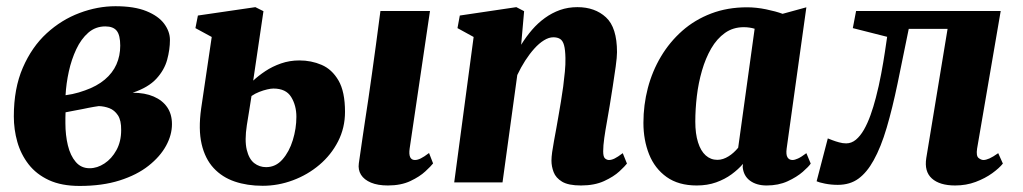

<svg xmlns="http://www.w3.org/2000/svg" viewBox="-20 -587 3292 618"><path d="M236.5 11.5Q178 11.5 137.5 -7.2Q97 -26 72 -58.2Q47 -90.5 35.8 -130.2Q24.5 -170 24.5 -212.5Q24.5 -302.5 53.5 -369.2Q82.5 -436 130.2 -479.8Q178 -523.5 236 -545.2Q294 -567 351.5 -567Q412.5 -567 451.2 -551.2Q490 -535.5 508.5 -510.5Q527 -485.5 527 -458.5Q527 -427.5 518 -394.5Q509 -361.5 483.2 -333.5Q457.5 -305.5 407 -288.5Q446.5 -288.5 474.8 -276.2Q503 -264 518.2 -241.8Q533.5 -219.5 533.5 -187.5Q533.5 -152.5 514.5 -117.8Q495.5 -83 458.2 -53.5Q421 -24 365.2 -6.2Q309.5 11.5 236.5 11.5ZM268.5 -45.5Q293 -45.5 316.2 -60.8Q339.5 -76 354.8 -103.8Q370 -131.5 370 -168Q370.5 -199.5 359.5 -216Q348.5 -232.5 332 -238.8Q315.5 -245 298 -245.5Q290 -244.5 281.8 -243Q273.5 -241.5 264.5 -239.8Q255.5 -238 246 -236Q232 -233.5 218.5 -230.8Q205 -228 191 -225.5Q190.5 -217 190.5 -208Q190.5 -199 190.5 -190.5Q190.5 -152 198.5 -119Q206.5 -86 223.8 -65.8Q241 -45.5 268.5 -45.5ZM191 -280.5Q202 -282 212.8 -284.2Q223.5 -286.5 233.8 -289.5Q244 -292.5 253.5 -296Q292 -309.5 317.2 -330.8Q342.5 -352 354.8 -379.8Q367 -407.5 367 -440Q367 -473.5 355.8 -487.8Q344.5 -502 319 -502Q287.5 -502 264.2 -481.8Q241 -461.5 225.5 -428.5Q210 -395.5 201.5 -356.8Q193 -318 191 -280.5Z M1228.5 10Q1196 10 1174 0.8Q1152 -8.5 1142 -24.5Q1132 -40.5 1135 -61.5Q1137.5 -77 1140.2 -97.2Q1143 -117.5 1146.8 -143Q1150.5 -168.5 1155.2 -199.5Q1160 -230.5 1165.5 -267.5Q1171 -304.5 1177 -348Q1183 -391.5 1190 -442.2Q1197 -493 1204.5 -551.5H1364L1298.5 -108.5Q1296 -90.5 1300.2 -81.2Q1304.5 -72 1315.5 -72Q1324 -72 1334.2 -77Q1344.5 -82 1361 -94.5L1374 -61Q1367.5 -52.5 1349.2 -35.5Q1331 -18.5 1300.8 -4.2Q1270.5 10 1228.5 10ZM825.5 11Q775.5 11 735.2 -2.8Q695 -16.5 667.5 -46.2Q640 -76 629 -123.2Q618 -170.5 627.5 -238L661.5 -468L609 -496.5L617 -537L802 -564L828 -551L795 -327.5Q811.5 -343 834 -358Q856.5 -373 884.5 -382.8Q912.5 -392.5 943.5 -392.5Q982 -392.5 1015.2 -378.2Q1048.5 -364 1069.5 -328Q1090.5 -292 1090.5 -227Q1090.5 -175.5 1068.2 -132Q1046 -88.5 1008.2 -56.5Q970.5 -24.5 923 -6.8Q875.5 11 825.5 11ZM836.5 -49Q867.5 -49 889.2 -73.8Q911 -98.5 922.5 -136Q934 -173.5 934 -211Q934 -247.5 917.2 -274.8Q900.5 -302 860 -302Q852 -302 840 -299.2Q828 -296.5 814.5 -291.2Q801 -286 789.5 -278Q786 -255 782.2 -231.5Q778.5 -208 774.5 -184Q767 -135 774.2 -105Q781.5 -75 798.2 -62Q815 -49 836.5 -49Z M1657.5 -443Q1673.5 -469 1692.5 -491Q1711.5 -513 1734 -529.2Q1756.5 -545.5 1782.5 -554.8Q1808.5 -564 1838.5 -564Q1895 -564 1930.5 -531.2Q1966 -498.5 1966 -419Q1966 -403.5 1961.8 -372.8Q1957.5 -342 1952.2 -308Q1947 -274 1942.5 -247Q1938.5 -222 1933.5 -194.8Q1928.5 -167.5 1925 -142.8Q1921.5 -118 1921.5 -100Q1921.5 -82 1927.5 -77Q1933.5 -72 1940 -72Q1948.5 -72 1958.2 -76.8Q1968 -81.5 1984.5 -94L1998 -60.5Q1992 -52.5 1973.8 -35.5Q1955.5 -18.5 1924.5 -4.2Q1893.5 10 1850 10Q1809.5 10 1789.2 -2.2Q1769 -14.5 1762 -33Q1755 -51.5 1755 -70Q1755 -81 1757.2 -97.2Q1759.5 -113.5 1763.2 -133.5Q1767 -153.5 1770.8 -174.8Q1774.5 -196 1778 -216Q1781.5 -236.5 1785.5 -260.2Q1789.5 -284 1792.8 -308.5Q1796 -333 1798.2 -356.5Q1800.5 -380 1800 -400.5Q1799.5 -427 1795.5 -441.5Q1791.5 -456 1783 -461.5Q1774.5 -467 1761 -467Q1746.5 -467 1730.8 -457.2Q1715 -447.5 1699.8 -430.5Q1684.5 -413.5 1670.5 -391.8Q1656.5 -370 1645 -345.5L1597.5 0H1442L1504.5 -468L1452.5 -496.5L1460 -537L1642 -564L1667 -551Z M2512 -108.5Q2509.5 -89 2514.8 -80.5Q2520 -72 2531 -72Q2538 -72 2548.5 -76.8Q2559 -81.5 2575.5 -94L2589.5 -60.5Q2583.5 -51 2564 -34Q2544.5 -17 2515 -3.5Q2485.5 10 2447.5 10Q2415 10 2394 -5.5Q2373 -21 2370.5 -50L2371.5 -59.5Q2356.5 -42 2334.8 -26Q2313 -10 2285 0Q2257 10 2222.5 10Q2164 10 2125.8 -17.2Q2087.5 -44.5 2069.2 -90.5Q2051 -136.5 2051 -191.5Q2051 -249 2065.2 -303.5Q2079.5 -358 2107.5 -405Q2135.5 -452 2176 -487.8Q2216.5 -523.5 2269 -543.5Q2321.5 -563.5 2384.5 -563.5Q2414 -563.5 2445.8 -557Q2477.5 -550.5 2499 -542.5L2575.5 -563.5ZM2409 -494.5Q2401 -497 2392.2 -498.2Q2383.5 -499.5 2374 -499.5Q2339.5 -499.5 2313.5 -481Q2287.5 -462.5 2269.2 -431Q2251 -399.5 2239.5 -359.8Q2228 -320 2223 -277.8Q2218 -235.5 2218 -195.5Q2218 -156.5 2226.8 -128.8Q2235.5 -101 2251.5 -86.8Q2267.5 -72.5 2289 -72.5Q2298.5 -72.5 2307.5 -75.5Q2316.5 -78.5 2325 -83.8Q2333.5 -89 2341.2 -96Q2349 -103 2356 -111.5Z M3125 -108.5Q3121.5 -85 3129.8 -78.5Q3138 -72 3145.5 -72Q3153.5 -72 3164.8 -77Q3176 -82 3193 -94L3208 -60.5Q3196.5 -46 3173.8 -29.5Q3151 -13 3120.5 -1.5Q3090 10 3054.5 10Q3004.5 10 2979.5 -12.5Q2954.5 -35 2961.5 -78.5L3030 -494H2905Q2886 -399.5 2869.2 -319Q2852.5 -238.5 2834 -175.8Q2815.5 -113 2792 -71Q2770.5 -32 2743.2 -12Q2716 8 2676.5 8Q2655 8 2635.2 4Q2615.5 0 2608.5 -3.5L2644.5 -141.5Q2649.5 -139.5 2659.2 -135.8Q2669 -132 2680.8 -128.8Q2692.5 -125.5 2703.5 -125.5Q2720.5 -125.5 2734.8 -137.2Q2749 -149 2760.8 -169.5Q2772.5 -190 2782 -216.5Q2791.5 -243 2799 -272Q2809 -310 2816.2 -348.8Q2823.5 -387.5 2828.2 -419.2Q2833 -451 2835.5 -468.5L2725 -496.5L2735.5 -551.5H3201Z"/></svg>

Font: Merriweather 28pt Black
Style: Italic
Weight: 900
Italic angle: -7.8°
Version: Version 2.101